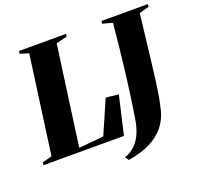

<svg xmlns="http://www.w3.org/2000/svg" viewBox="-172 -910 1283 1233"><g transform="rotate(-20 470.0 -293.5)"><path d="M-22.5 0 -20 -19 45 -36 137 -706.5 78 -725 80.5 -743H401.5L399.5 -725L324.5 -706.5L231 -26.5L401 -42L501 -271.5L587.5 -262L527 0ZM504 156 487 131.5Q533.5 115 562.8 83.8Q592 52.5 608.2 11.8Q624.5 -29 631.5 -73Q643 -143 653.8 -220.5Q664.5 -298 674.5 -380Q684.5 -462 693.2 -544.5Q702 -627 709.5 -706.5L641.5 -725L644 -743H961L959 -725L892.5 -706.5Q881 -611.5 871.8 -531Q862.5 -450.5 854.5 -382.8Q846.5 -315 839 -258.5Q831.5 -202 823.2 -155.2Q815 -108.5 805 -70Q791 -15.5 756 30Q721 75.5 659.5 108Q598 140.5 504 156Z"/></g></svg>

Font: Merriweather 144pt Black
Style: Italic
Weight: 900
Italic angle: -7.8°
Version: Version 2.101